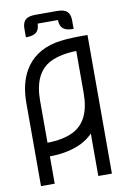

<svg xmlns="http://www.w3.org/2000/svg" viewBox="-95 -925 654 983"><g transform="rotate(-10 232.0 -433.5)"><path d="M405.3 0.5H334.5V-220.2Q309.1 -194.3 275.4 -176.8Q205.1 -142.1 107.9 -141.6V0.5H36.6V-430.7Q36.6 -528.8 73.7 -595.2Q124.5 -686 238.3 -710Q289.6 -720.2 370.1 -720.2H405.3ZM107.9 -212.4Q189.5 -213.4 242.7 -239.7Q334.5 -285.6 334.5 -430.7V-649.4Q252.9 -647.9 199.2 -621.6Q107.9 -575.7 107.9 -430.7ZM273.9 -868.2Q299.8 -867.7 314.5 -860.8Q340.8 -848.1 340.8 -807.6V-763.2Q312 -763.2 295.9 -771Q270.5 -783.2 269.5 -821.8H164.1Q163.1 -783.2 137.7 -771Q121.6 -763.2 92.8 -763.2V-807.6Q92.8 -848.1 119.1 -860.8Q133.8 -867.7 159.2 -868.2Z"/></g></svg>

Font: Greenwashing Machine
Style: Regular
Weight: 400
Designer: Tup Wanders
Foundry: Free font, DO NOT SELL
Version: Version 1.00;August 10, 2023;FontCreator 11.5.0.2430 64-bit